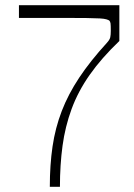

<svg xmlns="http://www.w3.org/2000/svg" viewBox="-20 -720 516 740"><path d="M172 0Q172 -84 182.5 -155.5Q193 -227 218 -292Q243 -357 285.5 -421Q328 -485 392 -555Q403 -567 405 -576.5Q407 -586 407 -601Q407 -623 406 -630Q405 -637 401 -641Q398 -643 390 -645.5Q382 -648 365 -649Q348 -650 313.5 -650.5Q279 -651 222 -651Q177 -651 139 -651Q101 -651 53 -651V-700H440V-562Q371 -496 326 -432Q281 -368 256 -300Q231 -232 221 -158Q211 -84 211 0Z"/></svg>

Font: Ojuju Light
Style: Regular
Weight: 300
Designer: Chisaokwu Joboson, Mirko Velimirovic
Foundry: Udi Foundry
Version: Version 1.000